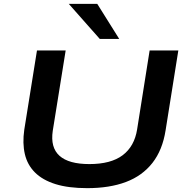

<svg xmlns="http://www.w3.org/2000/svg" viewBox="-20 -967 972 997"><path d="M433 10Q335 10 268 -11Q201 -32 161.5 -71.5Q122 -111 109 -167Q96 -223 106 -293L172 -705H321L254 -288Q241 -201 289 -158Q337 -115 444 -115Q556 -115 617 -161Q678 -207 692 -295L757 -705H906L840 -291Q824 -188 771.5 -121Q719 -54 634 -22Q549 10 433 10ZM498 -765 337 -947H485L599 -765Z"/></svg>

Font: Nunito Sans 10pt Expanded
Style: Bold Italic
Weight: 700
Width: 7
Italic angle: -9°
Designer: Vernon Adams
Foundry: Vernon Adams
Version: Version 3.101;gftools[0.9.27]